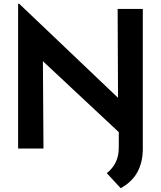

<svg xmlns="http://www.w3.org/2000/svg" viewBox="-20 -779 844 1007"><path d="M729 -33V1Q729 71 701 123Q673 175 613 208L540 129Q570 106 586.5 73Q603 40 603 -6V-86L205 -458L208 0H75V-759H81L599 -266L597 -732H729Z"/></svg>

Font: Reem Kufi SemiBold
Style: Regular
Weight: 600
Designer: Khaled Hosny
Version: Version 1.001